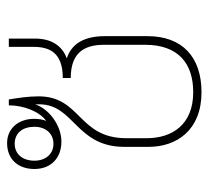

<svg xmlns="http://www.w3.org/2000/svg" viewBox="-44 -550 602 555"><g transform="rotate(-90 257.5 -273.0)"><path d="M268 8C369 8 430 -47 430 -148V-271C430 -330 409 -367 367 -381V-382C402 -395 423 -426 423 -473V-549H399V-477C399 -431 382 -393 309 -393V-370C382 -370 405 -331 405 -274V-155C405 -59 351 -16 268 -16C174 -16 135 -77 135 -151V-209C135 -349 256 -340 256 -463C256 -494 251 -525 247 -549H230C230 -506 212 -460 185 -441C189 -451 191 -462 191 -476C191 -520 164 -554 121 -554C73 -554 46 -521 46 -475C46 -427 78 -397 125 -397C172 -397 220 -433 233 -473C233 -469 233 -465 233 -461C233 -360 110 -355 110 -215V-145C110 -64 158 8 268 8ZM119 -420C88 -420 70 -444 70 -475C70 -508 88 -532 119 -532C151 -532 168 -508 168 -475C168 -442 148 -420 119 -420Z"/></g></svg>

Font: Noto Sans Thai Looped SemiCondensed Thin
Style: Regular
Weight: 100
Width: 4
Designer: Sasikarn Vongin, Ben Mitchell
Foundry: The Fontpad Ltd
Version: Version 1.001